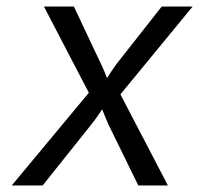

<svg xmlns="http://www.w3.org/2000/svg" viewBox="-20 -570 640 590"><path d="M16 0H111L261 -188C273 -202 286 -223 294 -234C298 -223 307 -202 313 -188L405 0H496L350 -280L572 -550H477L337 -372C327 -358 315 -340 309 -330C305 -340 298 -358 291 -372L207 -550H115L253 -285Z"/></svg>

Font: JetBrains Mono Light
Style: Italic
Weight: 336
Italic angle: -9°
Monospace: yes
Designer: Philipp Nurullin, Konstantin Bulenkov
Foundry: JetBrains
Version: Version 2.305